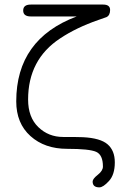

<svg xmlns="http://www.w3.org/2000/svg" viewBox="-20 -642 531 837"><path d="M102.5 -208Q102.5 -130.9 147 -87.9Q191.4 -44.9 255.4 -44.9Q319.3 -44.9 341.8 -43.9Q418 -40 449.2 -12.7Q480.5 14.6 480.5 65.4V66.4Q480.5 119.1 455.1 147Q429.7 174.8 413.1 174.8Q383.8 174.8 383.8 149.4Q383.8 137.7 406.2 120.1Q428.7 102.5 428.7 84Q428.7 33.2 399.4 20Q370.1 6.8 272.5 6.8Q174.8 6.8 112.8 -48.8Q50.8 -104.5 50.8 -200.2Q50.8 -471.7 314.5 -570.3H114.3Q81.1 -570.3 81.1 -596.2Q81.1 -622.1 114.3 -622.1H429.7Q460 -622.1 460 -598.6Q460 -575.2 444.3 -567.4Q441.4 -566.4 408.2 -554.7Q312.5 -521.5 242.2 -474.6Q102.5 -382.8 102.5 -208Z"/></svg>

Font: Jura
Style: Book
Weight: 400
Version: Version 2.5